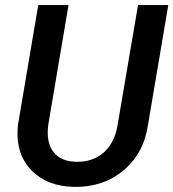

<svg xmlns="http://www.w3.org/2000/svg" viewBox="-20 -731 688 762"><path d="M647.9 -710.9 567.4 -235.8Q550.8 -122.1 470 -54.7Q389.2 12.7 274.4 10.7Q168 8.8 106.2 -53.7Q44.4 -116.2 49.8 -216.8L51.3 -235.4L131.8 -710.9H252L171.4 -234.9Q162.6 -167 191.4 -128.9Q220.2 -90.8 280.3 -88.9Q346.2 -86.9 390.1 -124.5Q434.1 -162.1 446.3 -232.4L527.8 -710.9Z"/></svg>

Font: RobotoDraft Medium
Style: Italic
Weight: 500
Italic angle: -12°
Version: Version 2.001152; 2014